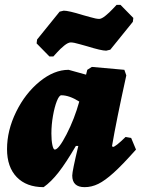

<svg xmlns="http://www.w3.org/2000/svg" viewBox="-20 -760 581 792"><path d="M498 -195 521 -191 541 -143Q485 -80 449 -47.5Q413 -15 385.5 -1.5Q358 12 329 12Q278 12 278 -36Q278 -54 303 -158H293Q252 -88 221.5 -49Q191 -10 160 12Q89 12 49 -29.5Q9 -71 9 -145Q9 -222 46.5 -298.5Q84 -375 143.5 -423.5Q203 -472 263 -472L335 -452L340 -472L359 -484L493 -472L501 -449Q459 -258 442 -157L446 -154Q456 -154 498 -195ZM307 -341Q266 -367 233 -367Q224 -367 214.5 -343Q205 -319 198.5 -282Q192 -245 192 -209Q192 -181 196 -162Q200 -143 206 -143Q222 -143 254.5 -206Q287 -269 307 -341ZM131 -581 133 -597 226 -712 243 -716Q263 -716 321 -698Q326 -697 351.5 -689.5Q377 -682 389 -682Q399 -682 415 -695Q431 -708 444 -722Q457 -736 461 -740H477L530 -686L528 -670L435 -555L418 -551Q398 -551 340 -569Q335 -570 309.5 -577.5Q284 -585 272 -585Q261 -585 245 -572Q229 -559 216.5 -545Q204 -531 200 -527H184Z"/></svg>

Font: Alegreya Black
Style: Italic
Weight: 900
Italic angle: -7°
Designer: Juan Pablo del Peral
Foundry: Huerta Tipografica
Version: Version 2.007; ttfautohint (v1.6)